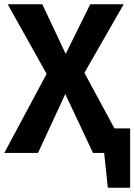

<svg xmlns="http://www.w3.org/2000/svg" viewBox="-22 -712 626 894"><path d="M511 -114H584V162H480L463 0H411L282 -274L155 0H-2L195 -368L14 -692H175L284 -461L398 -692H554L371 -373Z"/></svg>

Font: Fira Sans SemiBold
Style: Regular
Weight: 600
Designer: bBox Type GmbH & Carrois Corporate GbR & Edenspiekermann AG
Foundry: bBox Type GmbH & Carrois Corporate GbR & Edenspiekermann AG
Version: Version 4.301;PS 004.301;hotconv 1.0.88;makeotf.lib2.5.64775